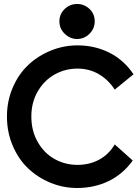

<svg xmlns="http://www.w3.org/2000/svg" viewBox="-20 -939 699 969"><path d="M369.1 9.8Q299.3 9.8 235.4 -16.4Q171.4 -42.5 122.6 -88.6Q73.7 -134.8 44.4 -203.1Q15.1 -271.5 15.1 -351.1Q15.1 -429.7 44.7 -497.8Q74.2 -565.9 123.3 -611.8Q172.4 -657.7 236.8 -683.8Q301.3 -710 371.1 -710Q459 -710 532.5 -672.9Q606 -635.7 653.8 -564L559.1 -486.8Q526.4 -537.1 478.3 -564.9Q430.2 -592.8 371.1 -592.8Q309.6 -592.8 256.8 -563.7Q204.1 -534.7 171.1 -478.8Q138.2 -422.9 138.2 -351.1Q138.2 -278.3 170.7 -221.9Q203.1 -165.5 255.9 -136.2Q308.6 -106.9 371.1 -106.9Q430.7 -106.9 479.2 -132.6Q527.8 -158.2 559.1 -210L649.9 -128.9Q600.1 -59.6 527.8 -24.9Q455.6 9.8 369.1 9.8ZM279.8 -831.1Q279.8 -868.7 306.6 -893.8Q333.5 -918.9 369.1 -918.9Q405.3 -918.9 431.6 -894Q458 -869.1 458 -831.1Q458 -794.4 431.4 -768.3Q404.8 -742.2 369.1 -742.2Q334 -742.2 306.9 -768.3Q279.8 -794.4 279.8 -831.1Z"/></svg>

Font: Cakra Normal
Style: Regular
Weight: 400
Designer: Lucia Kollert, Vojtech Kollert
Foundry: OoM Type
Version: Version 1.000;Glyphs 3.1.1 (3148)